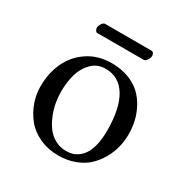

<svg xmlns="http://www.w3.org/2000/svg" viewBox="-138 -683 780 807"><g transform="rotate(30 252.0 -279.0)"><path d="M359.9 -518.1H136.2Q130.4 -518.1 126.7 -524.2Q123 -530.3 123 -536.1Q123 -545.9 130.1 -556.9Q137.2 -567.9 145 -567.9H370.1Q376.5 -567.9 380.1 -562.3Q383.8 -556.6 383.8 -550.8Q383.8 -540.5 376.5 -529.3Q369.1 -518.1 359.9 -518.1ZM41 -205.1Q41 -269.5 65.4 -322Q89.8 -374.5 138.7 -406.7Q187.5 -439 252.9 -439Q297.9 -439 334 -425.5Q370.1 -412.1 393.8 -389.9Q417.5 -367.7 433.3 -337.9Q449.2 -308.1 456.1 -277.3Q462.9 -246.6 462.9 -213.9Q462.9 -183.1 455.3 -152.3Q447.8 -121.6 430.9 -92Q414.1 -62.5 390.1 -40Q366.2 -17.6 330.1 -3.9Q293.9 9.8 251 9.8Q200.2 9.8 158.9 -9.3Q117.7 -28.3 92.8 -59.6Q67.9 -90.8 54.4 -128.2Q41 -165.5 41 -205.1ZM242.2 -405.8Q202.1 -405.8 175.3 -378.7Q148.4 -351.6 137.7 -313Q127 -274.4 127 -228Q127 -203.6 131.6 -177Q136.2 -150.4 147.2 -122.6Q158.2 -94.7 174.1 -72.8Q189.9 -50.8 214.6 -36.9Q239.3 -22.9 269 -22.9Q284.7 -22.9 298.6 -26.6Q312.5 -30.3 327.1 -41Q341.8 -51.8 352.5 -68.8Q363.3 -85.9 370.1 -115Q377 -144 377 -182.1Q377 -291.5 342 -348.6Q307.1 -405.8 242.2 -405.8Z"/></g></svg>

Font: Linux Libertine G
Style: Regular
Weight: 400
Designer: Philipp H. Poll
Foundry: Philipp H. Poll
Version: Version 4.7.5